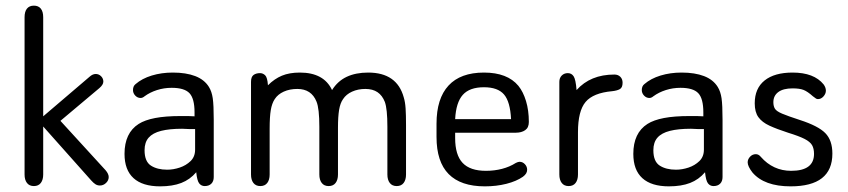

<svg xmlns="http://www.w3.org/2000/svg" viewBox="-20 -650 3005 680"><path d="M133 -238V-589Q133 -609 124.5 -619.5Q116 -630 100 -630Q84 -630 75.5 -619.5Q67 -609 67 -589V-32Q67 -13 75.5 -2Q84 9 100 9Q116 9 124.5 -2Q133 -13 133 -32V-202L303 -11Q311 -2 318 2.5Q325 7 334 7Q346 7 355.5 -2Q365 -11 365 -23Q365 -34 354 -47L194 -222L332 -338Q346 -350 346 -361Q346 -372 338 -380Q330 -388 319 -388Q308 -388 297 -378Z M669 -238Q654 -239 645.5 -239Q637 -239 631.5 -239Q626 -239 620 -239Q566 -239 529.5 -232Q493 -225 471 -211Q421 -179 421 -105Q421 -48 453 -19Q485 10 547 10Q591 10 622 -2Q653 -14 675 -40Q678 -10 685.5 -0.5Q693 9 705 9Q720 9 728.5 0.5Q737 -8 737 -23V-226Q737 -278 733.5 -302Q730 -326 720 -342Q704 -368 671.5 -380.5Q639 -393 592 -393Q552 -393 517.5 -382.5Q483 -372 460 -352Q451 -345 451 -331Q451 -320 459 -311.5Q467 -303 478 -303Q485 -303 492 -309Q511 -323 536 -331Q561 -339 588 -339Q633 -339 651 -320Q669 -301 669 -252ZM671 -193V-120Q671 -95 655 -79.5Q639 -64 616.5 -56.5Q594 -49 572 -49Q537 -49 514.5 -63.5Q492 -78 492 -118Q492 -146 506.5 -162.5Q521 -179 550.5 -186.5Q580 -194 625 -194Q636 -193 648 -193Q660 -193 671 -193Z M929 -348Q927 -376 919 -383.5Q911 -391 901 -391Q887 -391 878 -384.5Q869 -378 869 -360V-32Q869 -13 877.5 -2Q886 9 902 9Q918 9 926.5 -2Q935 -13 935 -32V-195Q935 -236 939 -260Q943 -284 953 -299Q964 -316 985 -325.5Q1006 -335 1033 -335Q1083 -335 1101 -290Q1106 -278 1108.5 -255.5Q1111 -233 1111 -201V-32Q1111 -13 1119.5 -2Q1128 9 1144 9Q1160 9 1168.5 -2Q1177 -13 1177 -32V-198Q1177 -237 1181 -261Q1185 -285 1195 -299Q1206 -316 1227 -325.5Q1248 -335 1274 -335Q1300 -335 1317 -323.5Q1334 -312 1343 -289Q1352 -264 1352 -201V-32Q1352 -13 1360.5 -2Q1369 9 1385 9Q1401 9 1409.5 -2Q1418 -13 1418 -32V-207Q1418 -243 1416.5 -266Q1415 -289 1410 -305Q1386 -393 1284 -393Q1240 -393 1208 -378Q1176 -363 1156 -331Q1127 -393 1042 -393Q1005 -393 978.5 -382Q952 -371 929 -348Z M1592 -180H1807Q1827 -180 1840 -189Q1853 -198 1853 -218Q1853 -259 1843 -292Q1833 -325 1816 -346Q1777 -393 1694 -393Q1611 -393 1568.5 -347Q1526 -301 1526 -212V-165Q1526 -77 1569 -33.5Q1612 10 1697 10Q1738 10 1773.5 1Q1809 -8 1832 -24Q1840 -30 1843.5 -36Q1847 -42 1847 -49Q1847 -60 1839 -68.5Q1831 -77 1820 -77Q1815 -77 1807 -73Q1785 -59 1758 -52Q1731 -45 1701 -45Q1645 -45 1618.5 -73Q1592 -101 1592 -161ZM1790 -228H1592Q1595 -287 1619 -314Q1643 -341 1694 -341Q1743 -341 1765 -315.5Q1787 -290 1790 -228Z M2022 -331Q2019 -369 2011.5 -380Q2004 -391 1991 -391Q1978 -391 1969.5 -382.5Q1961 -374 1961 -360V-32Q1961 -13 1969.5 -2Q1978 9 1994 9Q2010 9 2018.5 -2Q2027 -13 2027 -32V-182Q2027 -257 2054 -289Q2081 -321 2148 -327Q2166 -329 2175.5 -334.5Q2185 -340 2185 -357Q2185 -370 2177 -378Q2169 -386 2156 -386Q2071 -386 2022 -331Z M2471 -238Q2456 -239 2447.5 -239Q2439 -239 2433.5 -239Q2428 -239 2422 -239Q2368 -239 2331.5 -232Q2295 -225 2273 -211Q2223 -179 2223 -105Q2223 -48 2255 -19Q2287 10 2349 10Q2393 10 2424 -2Q2455 -14 2477 -40Q2480 -10 2487.5 -0.5Q2495 9 2507 9Q2522 9 2530.5 0.5Q2539 -8 2539 -23V-226Q2539 -278 2535.5 -302Q2532 -326 2522 -342Q2506 -368 2473.5 -380.5Q2441 -393 2394 -393Q2354 -393 2319.5 -382.5Q2285 -372 2262 -352Q2253 -345 2253 -331Q2253 -320 2261 -311.5Q2269 -303 2280 -303Q2287 -303 2294 -309Q2313 -323 2338 -331Q2363 -339 2390 -339Q2435 -339 2453 -320Q2471 -301 2471 -252ZM2473 -193V-120Q2473 -95 2457 -79.5Q2441 -64 2418.5 -56.5Q2396 -49 2374 -49Q2339 -49 2316.5 -63.5Q2294 -78 2294 -118Q2294 -146 2308.5 -162.5Q2323 -179 2352.5 -186.5Q2382 -194 2427 -194Q2438 -193 2450 -193Q2462 -193 2473 -193Z M2780 10Q2928 10 2928 -106Q2928 -153 2903 -178.5Q2878 -204 2813 -225Q2770 -239 2750 -247.5Q2730 -256 2724.5 -265Q2719 -274 2719 -288Q2719 -311 2736.5 -324Q2754 -337 2787 -337Q2812 -337 2826 -331.5Q2840 -326 2859 -309Q2867 -303 2870 -301Q2873 -299 2877 -299Q2888 -299 2896.5 -308.5Q2905 -318 2905 -329Q2905 -340 2897 -351Q2863 -393 2787 -393Q2723 -393 2688 -365Q2653 -337 2653 -284Q2653 -253 2666 -235Q2679 -217 2705 -205Q2731 -193 2771 -180Q2810 -168 2829.5 -158Q2849 -148 2856 -136Q2863 -124 2863 -105Q2863 -45 2782 -45Q2750 -45 2723 -57.5Q2696 -70 2675 -94Q2671 -99 2666.5 -101.5Q2662 -104 2657 -104Q2645 -104 2636.5 -95Q2628 -86 2628 -75Q2628 -61 2645 -39Q2687 10 2780 10Z"/></svg>

Font: Beiruti
Style: Regular
Weight: 400
Designer: Arlette Boutros
Foundry: Boutros
Version: Version 1.41